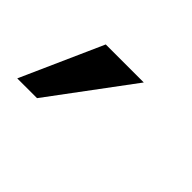

<svg xmlns="http://www.w3.org/2000/svg" viewBox="-103 -135 316 316"><g transform="rotate(45 55.5 23.0)"><path d="M-57 94.5 6.5 -48H95L-11 94.5Z"/></g></svg>

Font: Anybody Condensed Regular
Style: Italic
Weight: 400
Width: 3
Italic angle: -10°
Designer: Tyler Finck
Foundry: Etcetera Type Company
Version: Version 1.010; ttfautohint (v1.8.3) -l 8 -r 50 -G 200 -x 14 